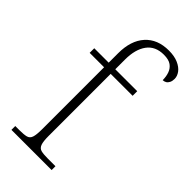

<svg xmlns="http://www.w3.org/2000/svg" viewBox="-243 -829 885 885"><g transform="rotate(45 200.0 -386.0)"><path d="M34 0V-25H62Q90 -25 105.5 -29Q121 -33 126.5 -49.5Q132 -66 132 -102V-506H38V-536H132V-597Q132 -680 173.5 -726Q215 -772 289 -772Q325 -772 350 -761Q375 -750 387.5 -733Q400 -716 400 -698Q400 -684 395 -674Q390 -664 382 -659.5Q374 -655 365 -655Q365 -679 358 -698.5Q351 -718 334.5 -730Q318 -742 286 -742Q231 -742 203 -704Q175 -666 175 -599V-536H318V-506H175V-102Q175 -66 181 -49.5Q187 -33 202 -29Q217 -25 245 -25H296V0Z"/></g></svg>

Font: Noto Rashi Hebrew ExtraLight
Style: Regular
Weight: 250
Version: Version 1.006